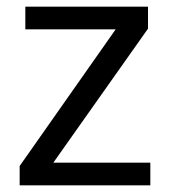

<svg xmlns="http://www.w3.org/2000/svg" viewBox="-20 -556 510 576"><path d="M431 0H39V-58L327 -468H56V-536H424V-470L140 -68H431Z"/></svg>

Font: Noto Sans Ogham
Style: Regular
Weight: 400
Designer: Monotype Design Team
Foundry: Monotype Imaging Inc.
Version: Version 2.001; ttfautohint (v1.8.4.7-5d5b)